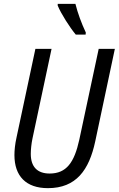

<svg xmlns="http://www.w3.org/2000/svg" viewBox="-20 -968 617 998"><path d="M374 -788H425L426 -799C403 -848 384 -900 372 -948H280V-939C297 -897 343 -825 374 -788ZM229 10C376 10 443 -84 475 -233L577 -714H493L392 -241C366 -123 325 -66 238 -66C173 -66 140 -102 140 -168C140 -189 143 -221 149 -249L248 -714H164L66 -254C58 -219 55 -186 55 -162C55 -53 115 10 229 10Z"/></svg>

Font: Noto Sans Display SemiCondensed
Style: Italic
Weight: 400
Width: 4
Italic angle: -12°
Designer: Monotype Design Team
Foundry: Monotype Imaging Inc.
Version: Version 1.900